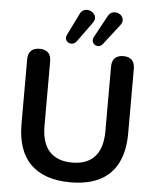

<svg xmlns="http://www.w3.org/2000/svg" viewBox="-62 -1003 862 1065"><g transform="rotate(5 369.0 -470.5)"><path d="M370 10Q297 10 241.5 -9Q186 -28 148 -65.5Q110 -103 91 -159Q72 -215 72 -289V-648Q72 -681 88.5 -697Q105 -713 136 -713Q167 -713 183.5 -697Q200 -681 200 -648V-290Q200 -195 243.5 -147.5Q287 -100 370 -100Q453 -100 496 -147.5Q539 -195 539 -290V-648Q539 -681 555.5 -697Q572 -713 603 -713Q633 -713 649.5 -697Q666 -681 666 -648V-289Q666 -191 632.5 -124Q599 -57 533 -23.5Q467 10 370 10ZM338 -773Q328 -760 315.5 -757.5Q303 -755 292.5 -760.5Q282 -766 277.5 -777.5Q273 -789 280 -803L340 -925Q348 -942 362 -947.5Q376 -953 390.5 -949.5Q405 -946 415 -936Q425 -926 427 -912Q429 -898 417 -882ZM483 -770Q473 -758 461 -756.5Q449 -755 439 -761.5Q429 -768 426 -779.5Q423 -791 430 -805L496 -926Q505 -943 519 -948Q533 -953 547 -949.5Q561 -946 570.5 -936Q580 -926 581 -912Q582 -898 570 -882Z"/></g></svg>

Font: Nunito
Style: Bold
Weight: 700
Designer: Vernon Adams
Foundry: Vernon Adams
Version: Version 3.602